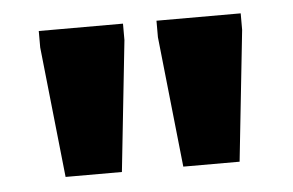

<svg xmlns="http://www.w3.org/2000/svg" viewBox="-33 -750 575 377"><g transform="rotate(-5 254.0 -562.0)"><path d="M82.5 -417 55 -674.5V-707H221V-674.5L193.5 -417ZM314.5 -417 287 -674.5V-707H453V-674.5L425.5 -417Z"/></g></svg>

Font: Newsreader 6pt
Style: Bold
Weight: 700
Designer: Hugues Gentile
Foundry: Production Type
Version: Version 1.003; ttfautohint (v1.8.3)